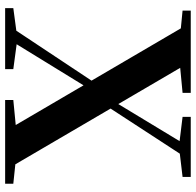

<svg xmlns="http://www.w3.org/2000/svg" viewBox="-28 -754 781 766"><g transform="rotate(90 363.0 -370.5)"><path d="M11.9 0V-32.6L121.8 -47.3H145.6L255.2 -32.6V0ZM72.4 0 334.3 -394.5 362.2 -374.4H356.5L340 -345.4L127.8 0ZM378.4 0V-32.6L530.5 -47.3H572L712.4 -32.6V0ZM391.7 -388.5 362.2 -405.4H367.6L383.4 -432.9L569.5 -740.5H621ZM503 0 69.5 -740.5H225.5L658.9 0ZM21.7 -707.9V-740.5H349.9V-707.9L206.2 -694.2H161.9ZM445.7 -707.9V-740.5H685.3V-707.9L576 -694.9H551.7Z"/></g></svg>

Font: Early Summer Mincho VF
Style: Regular
Weight: 250
Designer: GuiWonder
Version: Version 1.002